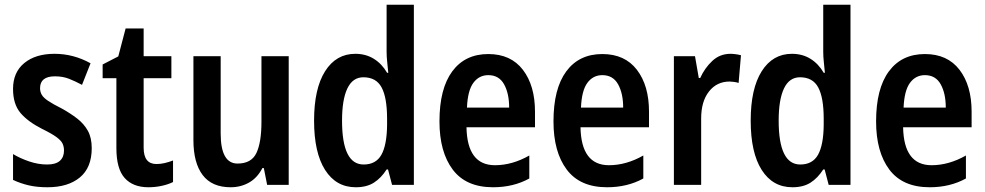

<svg xmlns="http://www.w3.org/2000/svg" viewBox="-20 -780 4156 810"><path d="M367 -155Q367 -73 317 -31.5Q267 10 180 10Q136 10 101.5 2Q67 -6 35 -21V-130Q65 -112 103 -99Q141 -86 179 -86Q215 -86 232.5 -101.5Q250 -117 250 -145Q250 -161 244 -174Q238 -187 218.5 -201.5Q199 -216 158 -236Q97 -267 66 -304Q35 -341 35 -405Q35 -475 82.5 -514Q130 -553 210 -553Q290 -553 362 -513L326 -422Q298 -437 271.5 -447.5Q245 -458 212 -458Q149 -458 149 -408Q149 -393 156 -380.5Q163 -368 183 -354.5Q203 -341 241 -322Q277 -302 305.5 -280Q334 -258 350.5 -228.5Q367 -199 367 -155Z M640 -88Q657 -88 674.5 -92Q692 -96 710 -103V-12Q690 -2 662.5 4Q635 10 606 10Q541 10 506 -29Q471 -68 471 -155V-450H413V-508L479 -542L510 -660H586V-543H703V-450H586V-157Q586 -88 640 -88Z M1198 -543V0H1107L1093 -71H1087Q1066 -30 1031 -10Q996 10 953 10Q874 10 835 -41.5Q796 -93 796 -189V-543H911V-217Q911 -90 982 -90Q1041 -90 1062 -135Q1083 -180 1083 -266V-543Z M1481 10Q1398 10 1351.5 -63Q1305 -136 1305 -271Q1305 -406 1351.5 -479.5Q1398 -553 1479 -553Q1523 -553 1557 -532Q1591 -511 1613 -473H1618Q1616 -496 1613.5 -518.5Q1611 -541 1611 -562V-760H1726V0H1634L1617 -65H1611Q1588 -29 1557.5 -9.5Q1527 10 1481 10ZM1514 -86Q1566 -86 1589 -127Q1612 -168 1613 -252V-279Q1613 -368 1590 -411Q1567 -454 1513 -454Q1468 -454 1445.5 -407Q1423 -360 1423 -271Q1423 -86 1514 -86Z M2040 -552Q2135 -552 2186 -485.5Q2237 -419 2237 -309V-243H1948Q1951 -83 2068 -83Q2141 -83 2213 -124V-27Q2146 10 2060 10Q1946 10 1890 -64.5Q1834 -139 1834 -268Q1834 -406 1888 -479Q1942 -552 2040 -552ZM2040 -463Q2001 -463 1977 -430.5Q1953 -398 1950 -326H2128Q2128 -386 2106.5 -424.5Q2085 -463 2040 -463Z M2521 -552Q2616 -552 2667 -485.5Q2718 -419 2718 -309V-243H2429Q2432 -83 2549 -83Q2622 -83 2694 -124V-27Q2627 10 2541 10Q2427 10 2371 -64.5Q2315 -139 2315 -268Q2315 -406 2369 -479Q2423 -552 2521 -552ZM2521 -463Q2482 -463 2458 -430.5Q2434 -398 2431 -326H2609Q2609 -386 2587.5 -424.5Q2566 -463 2521 -463Z M3062 -553Q3071 -553 3082.5 -551.5Q3094 -550 3106 -547L3096 -430Q3088 -433 3076.5 -434.5Q3065 -436 3058 -436Q3004 -436 2971 -394Q2938 -352 2938 -280V0H2823V-543H2912L2928 -451H2934Q2953 -493 2985 -523Q3017 -553 3062 -553Z M3323 10Q3240 10 3193.5 -63Q3147 -136 3147 -271Q3147 -406 3193.5 -479.5Q3240 -553 3321 -553Q3365 -553 3399 -532Q3433 -511 3455 -473H3460Q3458 -496 3455.5 -518.5Q3453 -541 3453 -562V-760H3568V0H3476L3459 -65H3453Q3430 -29 3399.5 -9.5Q3369 10 3323 10ZM3356 -86Q3408 -86 3431 -127Q3454 -168 3455 -252V-279Q3455 -368 3432 -411Q3409 -454 3355 -454Q3310 -454 3287.5 -407Q3265 -360 3265 -271Q3265 -86 3356 -86Z M3882 -552Q3977 -552 4028 -485.5Q4079 -419 4079 -309V-243H3790Q3793 -83 3910 -83Q3983 -83 4055 -124V-27Q3988 10 3902 10Q3788 10 3732 -64.5Q3676 -139 3676 -268Q3676 -406 3730 -479Q3784 -552 3882 -552ZM3882 -463Q3843 -463 3819 -430.5Q3795 -398 3792 -326H3970Q3970 -386 3948.5 -424.5Q3927 -463 3882 -463Z"/></svg>

Font: Noto Sans Gujarati Condensed SemiBold
Style: Regular
Weight: 600
Width: 3
Designer: Jelle Bosma - Monotype Design Team, Universal Thirst
Foundry: Monotype Imaging Inc.
Version: Version 2.106; ttfautohint (v1.8.4.7-5d5b)